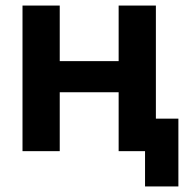

<svg xmlns="http://www.w3.org/2000/svg" viewBox="-20 -544 689 691"><path d="M541 -117H622V127H502V0H407V-212H195V0H61V-524H195V-324H407V-524H541Z"/></svg>

Font: Raleway-v4020
Style: Bold
Weight: 700
Designer: Matt McInerney, Pablo Impallari, Rodrigo Fuenzalida
Foundry: Matt McInerney, Pablo Impallari, Rodrigo Fuenzalida
Version: Version 4.020;PS 004.020;hotconv 1.0.88;makeotf.lib2.5.64775